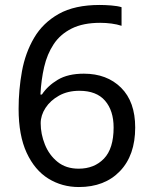

<svg xmlns="http://www.w3.org/2000/svg" viewBox="-20 -744 612 774"><path d="M55 -305Q55 -382 68.5 -456.5Q82 -531 117.5 -591.5Q153 -652 217 -688Q281 -724 382 -724Q403 -724 428.5 -722Q454 -720 470 -715V-640Q452 -646 429.5 -649Q407 -652 384 -652Q315 -652 269 -629Q223 -606 196.5 -566Q170 -526 158 -474Q146 -422 143 -363H149Q172 -398 213 -422.5Q254 -447 318 -447Q411 -447 468 -390.5Q525 -334 525 -230Q525 -118 463.5 -54Q402 10 298 10Q230 10 175 -24Q120 -58 87.5 -128Q55 -198 55 -305ZM297 -64Q360 -64 399 -104.5Q438 -145 438 -230Q438 -298 403.5 -338Q369 -378 300 -378Q253 -378 218 -358.5Q183 -339 163.5 -309Q144 -279 144 -247Q144 -204 161 -161.5Q178 -119 212 -91.5Q246 -64 297 -64Z"/></svg>

Font: Noto Sans Myanmar UI
Style: Regular
Weight: 400
Designer: Monotype Design Team
Foundry: Monotype Imaging Inc.
Version: Version 2.103; ttfautohint (v1.8.4.7-5d5b)